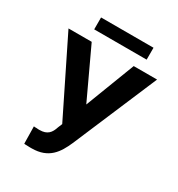

<svg xmlns="http://www.w3.org/2000/svg" viewBox="-203 -992 1047 1132"><g transform="rotate(30 321.0 -426.5)"><path d="M18 -711 268 -204 256 -175C243 -134 223 -107 169 -107H161C157 -107 153 -108 149 -108H139C135 -108 132 -109 130 -109L132 8C135 9 139 9 143 9C152 9 162 10 171 10H183C299 10 343 -59 378 -139L621 -711H462L333 -375L176 -711ZM152 -782H509V-863H152Z"/></g></svg>

Font: Asimov Pro
Style: Bd
Weight: 700
Designer: Google
Version: Version 2.000980; 2014